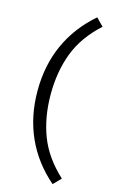

<svg xmlns="http://www.w3.org/2000/svg" viewBox="-140 -802 618 1042"><g transform="rotate(15 169.0 -281.5)"><path d="M270 -750 311 -708Q214 -620 174 -515Q134 -410 134 -282Q134 -154 174 -49Q214 56 311 145L270 187Q166 97 113 -21Q60 -139 60 -282Q60 -425 113 -542.5Q166 -660 270 -750Z"/></g></svg>

Font: Kantumruy Pro
Style: Regular
Weight: 400
Designer: Sovichet Tep
Foundry: Sovichet Tep
Version: Version 1.002